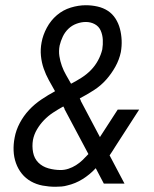

<svg xmlns="http://www.w3.org/2000/svg" viewBox="-20 -702 590 734"><path d="M192 12Q167 12 143 7.5Q119 3 98.5 -8.5Q78 -20 63.5 -38Q49 -56 41 -78.5Q33 -101 32 -126Q31 -151 36 -176Q41 -204 55.5 -231.5Q70 -259 91 -281.5Q112 -304 138 -321.5Q164 -339 190 -353V-354Q178 -375 166.5 -396Q155 -417 147 -440Q139 -463 136.5 -488.5Q134 -514 139 -540Q144 -568 159 -596Q174 -624 197.5 -644Q221 -664 250.5 -673Q280 -682 308 -682Q331 -682 353 -677Q375 -672 392.5 -660.5Q410 -649 421.5 -631Q433 -613 438.5 -592Q444 -571 445 -548.5Q446 -526 442 -503Q436 -474 421 -447Q406 -420 385.5 -397Q365 -374 338.5 -357Q312 -340 285 -326Q286 -323 287.5 -320.5Q289 -318 289 -316L362 -178L430 -283H512L421 -142Q416 -133 410 -124.5Q404 -116 399 -108L456 0H377L346 -59Q324 -35 296 -17.5Q268 0 237 7Q227 10 215.5 11Q204 12 192 12ZM252 -382Q273 -393 292.5 -405.5Q312 -418 328 -434.5Q344 -451 355 -471.5Q366 -492 371 -513Q374 -532 373 -550.5Q372 -569 365 -585Q358 -601 342.5 -609.5Q327 -618 308 -618Q291 -618 273 -611.5Q255 -605 241.5 -592Q228 -579 220 -562Q212 -545 208 -528Q204 -507 207 -487.5Q210 -468 216.5 -450Q223 -432 232.5 -415.5Q242 -399 251 -383H252ZM212 -52Q227 -52 242 -57Q257 -62 270.5 -70.5Q284 -79 295.5 -90Q307 -101 318 -113L226 -286L227 -287L226 -288Q225 -290 224 -291.5Q223 -293 222 -295Q202 -284 183 -271.5Q164 -259 148.5 -243Q133 -227 121.5 -207.5Q110 -188 106 -167Q102 -143 106.5 -119.5Q111 -96 126.5 -80.5Q142 -65 165 -58.5Q188 -52 212 -52Z"/></svg>

Font: Lode Term
Style: Italic
Weight: 400
Italic angle: -11°
Monospace: yes
Designer: Belleve Invis
Foundry: Belleve Invis
Version: Version 29.2.0